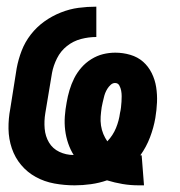

<svg xmlns="http://www.w3.org/2000/svg" viewBox="-20 -548 540 576"><path d="M396 8Q371 8 347.5 4Q324 0 301 -7Q278 1 253 4.5Q228 8 204 8Q173 8 143 2.5Q113 -3 87.5 -17Q62 -31 43.5 -53Q25 -75 15.5 -103Q6 -131 5.5 -161.5Q5 -192 11 -223L30 -343Q35 -370 45 -396Q55 -422 72.5 -444.5Q90 -467 113 -483.5Q136 -500 162.5 -510.5Q189 -521 215.5 -524.5Q242 -528 269 -528V-437Q246 -437 223 -431Q200 -425 181 -410Q162 -395 151 -373Q140 -351 136 -329L116 -209Q112 -185 114 -162Q116 -139 127 -120.5Q138 -102 158 -92.5Q178 -83 201 -83Q191 -99 184.5 -118Q178 -137 175.5 -157.5Q173 -178 174.5 -199Q176 -220 180 -241Q183 -259 188.5 -277.5Q194 -296 202.5 -313Q211 -330 224 -345Q237 -360 254 -370.5Q271 -381 289 -385.5Q307 -390 326 -390Q349 -390 371 -383.5Q393 -377 409 -363Q425 -349 435 -329Q445 -309 448.5 -286.5Q452 -264 451 -241Q450 -218 446 -194Q441 -165 430 -136Q419 -107 401 -82H405L412 8ZM302 -124Q319 -142 328 -164Q337 -186 340 -209Q342 -217 343 -226Q344 -235 344.5 -243Q345 -251 345 -259.5Q345 -268 343.5 -276Q342 -284 338 -291.5Q334 -299 325 -299Q318 -299 312 -293.5Q306 -288 302 -281.5Q298 -275 295.5 -268.5Q293 -262 291.5 -255Q290 -248 288 -240.5Q286 -233 285 -226Q283 -212 282 -198.5Q281 -185 283 -171.5Q285 -158 290 -146Q295 -134 302 -124Z"/></svg>

Font: Iosevka Curly Extrabold
Style: Italic
Weight: 800
Italic angle: -9°
Monospace: yes
Designer: Belleve Invis
Foundry: Belleve Invis
Version: Version 22.1.2; ttfautohint (v1.8.4)